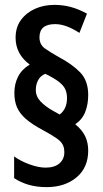

<svg xmlns="http://www.w3.org/2000/svg" viewBox="-20 -871 423 788"><path d="M39 -490Q39 -527 54.5 -557Q70 -587 102 -606Q44 -649 44 -716Q44 -759 66 -789Q88 -819 124 -835Q160 -851 203 -851Q238 -851 270 -842.5Q302 -834 337 -815L306 -736Q278 -754 253.5 -763Q229 -772 206 -772Q142 -772 142 -718Q142 -688 164.5 -672Q187 -656 221 -637Q276 -608 309 -574Q342 -540 342 -481Q342 -443 330 -412Q318 -381 289 -361Q318 -337 330 -311Q342 -285 342 -253Q342 -183 294 -143Q246 -103 171 -103Q131 -103 98 -112.5Q65 -122 38 -140V-229Q64 -210 101 -196.5Q138 -183 167 -183Q204 -183 224 -200.5Q244 -218 244 -246Q244 -266 236.5 -279Q229 -292 210 -305Q191 -318 156 -337Q111 -361 86 -383Q61 -405 50 -430Q39 -455 39 -490ZM127 -502Q127 -475 146.5 -454.5Q166 -434 198 -416L225 -401Q255 -424 255 -468Q255 -489 248 -504.5Q241 -520 222 -535Q203 -550 166 -568Q146 -560 136.5 -542Q127 -524 127 -502Z"/></svg>

Font: Noto Sans Kannada UI ExtraCondensed SemiBold
Style: Regular
Weight: 600
Width: 2
Designer: Jelle Bosma - Monotype Design Team
Foundry: Monotype Imaging Inc.
Version: Version 2.005; ttfautohint (v1.8.4.7-5d5b)